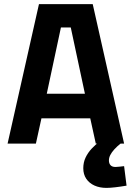

<svg xmlns="http://www.w3.org/2000/svg" viewBox="-20 -700 642 936"><path d="M17 0 170 -680H432L585 0H447L420 -123H182L155 0ZM208 -243H394L325 -566H277ZM499 216Q466 216 440.5 204.5Q415 193 400.5 171.5Q386 150 386 120Q386 92 397 68.5Q408 45 426.5 25Q445 5 467 -11L569 -1Q550 14 537 28.5Q524 43 517.5 56Q511 69 511 82Q511 97 519 105.5Q527 114 543 114Q550 114 562.5 112.5Q575 111 585 110L597 205Q568 210 542 213Q516 216 499 216Z"/></svg>

Font: Titillium Web SemiBold
Style: Regular
Weight: 600
Designer: Mohamed Gaber, Accademia di Belle Arti di Urbino
Foundry: Kief Type Foundry, Accademia di Belle Arti di Urbino
Version: Version 3.000; ttfautohint (v1.8.4)